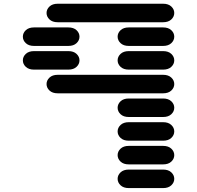

<svg xmlns="http://www.w3.org/2000/svg" viewBox="-20 -881 1040 1013"><path d="M659.2 111.3H840.8Q868.2 111.3 883.8 96.7Q899.4 82 899.4 62.5Q899.4 43 883.8 28.3Q868.2 13.7 840.8 13.7H659.2Q631.8 13.7 616.2 28.3Q600.6 43 600.6 62.5Q600.6 82 616.2 96.7Q631.8 111.3 659.2 111.3ZM659.2 -13.7H840.8Q868.2 -13.7 883.8 -28.3Q899.4 -43 899.4 -62.5Q899.4 -82 883.8 -96.7Q868.2 -111.3 840.8 -111.3H659.2Q631.8 -111.3 616.2 -96.7Q600.6 -82 600.6 -62.5Q600.6 -43 616.2 -28.3Q631.8 -13.7 659.2 -13.7ZM659.2 -138.7H840.8Q868.2 -138.7 883.8 -153.3Q899.4 -168 899.4 -187.5Q899.4 -207 883.8 -221.7Q868.2 -236.3 840.8 -236.3H659.2Q631.8 -236.3 616.2 -221.7Q600.6 -207 600.6 -187.5Q600.6 -168 616.2 -153.3Q631.8 -138.7 659.2 -138.7ZM659.2 -263.7H840.8Q868.2 -263.7 883.8 -278.3Q899.4 -293 899.4 -312.5Q899.4 -332 883.8 -346.7Q868.2 -361.3 840.8 -361.3H659.2Q631.8 -361.3 616.2 -346.7Q600.6 -332 600.6 -312.5Q600.6 -293 616.2 -278.3Q631.8 -263.7 659.2 -263.7ZM284.2 -388.7H840.8Q868.2 -388.7 883.8 -403.3Q899.4 -418 899.4 -437.5Q899.4 -457 883.8 -471.7Q868.2 -486.3 840.8 -486.3H284.2Q256.8 -486.3 241.2 -471.7Q225.6 -457 225.6 -437.5Q225.6 -418 241.2 -403.3Q256.8 -388.7 284.2 -388.7ZM159.2 -513.7H340.8Q368.2 -513.7 383.8 -528.3Q399.4 -543 399.4 -562.5Q399.4 -582 383.8 -596.7Q368.2 -611.3 340.8 -611.3H159.2Q131.8 -611.3 116.2 -596.7Q100.6 -582 100.6 -562.5Q100.6 -543 116.2 -528.3Q131.8 -513.7 159.2 -513.7ZM659.2 -513.7H840.8Q868.2 -513.7 883.8 -528.3Q899.4 -543 899.4 -562.5Q899.4 -582 883.8 -596.7Q868.2 -611.3 840.8 -611.3H659.2Q631.8 -611.3 616.2 -596.7Q600.6 -582 600.6 -562.5Q600.6 -543 616.2 -528.3Q631.8 -513.7 659.2 -513.7ZM159.2 -638.7H340.8Q368.2 -638.7 383.8 -653.3Q399.4 -668 399.4 -687.5Q399.4 -707 383.8 -721.7Q368.2 -736.3 340.8 -736.3H159.2Q131.8 -736.3 116.2 -721.7Q100.6 -707 100.6 -687.5Q100.6 -668 116.2 -653.3Q131.8 -638.7 159.2 -638.7ZM659.2 -638.7H840.8Q868.2 -638.7 883.8 -653.3Q899.4 -668 899.4 -687.5Q899.4 -707 883.8 -721.7Q868.2 -736.3 840.8 -736.3H659.2Q631.8 -736.3 616.2 -721.7Q600.6 -707 600.6 -687.5Q600.6 -668 616.2 -653.3Q631.8 -638.7 659.2 -638.7ZM284.2 -763.7H840.8Q868.2 -763.7 883.8 -778.3Q899.4 -793 899.4 -812.5Q899.4 -832 883.8 -846.7Q868.2 -861.3 840.8 -861.3H284.2Q256.8 -861.3 241.2 -846.7Q225.6 -832 225.6 -812.5Q225.6 -793 241.2 -778.3Q256.8 -763.7 284.2 -763.7Z"/></svg>

Font: Sixtyfour
Style: Regular
Weight: 400
Designer: Jens Kutilek
Foundry: Jens Kutilek
Version: Version 2.001